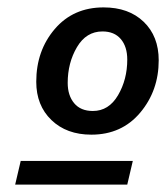

<svg xmlns="http://www.w3.org/2000/svg" viewBox="-20 -685 449 519"><path d="M227 -321Q160 -321 119 -360.5Q78 -400 78 -464Q78 -548 128 -606.5Q178 -665 260 -665Q328 -665 368.5 -626Q409 -587 409 -522Q409 -440 359 -380.5Q309 -321 227 -321ZM231 -385Q274 -385 299 -427.5Q324 -470 324 -524Q324 -559 306.5 -579.5Q289 -600 257 -600Q213 -600 188 -557.5Q163 -515 163 -461Q163 -427 180.5 -406Q198 -385 231 -385ZM21 -186 36 -250H339L324 -186Z"/></svg>

Font: Elaine Sans Medium
Style: Italic
Weight: 500
Italic angle: -13°
Designer: Wei Huang
Foundry: Wei Huang
Version: Version 2.001;December 24, 2019;FontCreator 12.0.0.2547 64-b